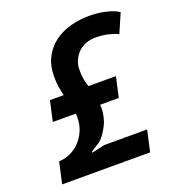

<svg xmlns="http://www.w3.org/2000/svg" viewBox="-130 -816 836 919"><g transform="rotate(-20 287.5 -357.0)"><path d="M113 -399H183Q178 -419 174 -442.5Q170 -466 170 -498Q170 -554 191.5 -595Q213 -636 249 -662.5Q285 -689 331 -701.5Q377 -714 426 -714Q471 -714 511.5 -704.5Q552 -695 575 -679L533 -582Q516 -591 486.5 -598.5Q457 -606 417 -606Q393 -606 370.5 -597.5Q348 -589 331.5 -573Q315 -557 305 -535Q295 -513 295 -485Q295 -456 299 -436.5Q303 -417 309 -399H449L426 -296H331Q331 -292 331.5 -289.5Q332 -287 332 -283Q332 -233 311 -192Q290 -151 265 -129L218 -99L217 -93L284 -108H502L478 0H30L54 -109H56Q86 -110 113.5 -123Q141 -136 162 -158.5Q183 -181 195.5 -211Q208 -241 208 -276Q208 -281 208 -286Q208 -291 207 -296H90Z"/></g></svg>

Font: PT Sans
Style: Bold Italic
Weight: 700
Italic angle: -12°
Designer: A.Korolkova, O.Umpeleva, V.Yefimov
Foundry: ParaType Ltd
Version: Version 2.003W OFL